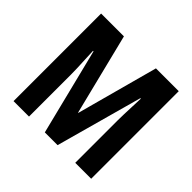

<svg xmlns="http://www.w3.org/2000/svg" viewBox="-168 -911 1107 1107"><g transform="rotate(45 386.0 -357.0)"><path d="M325 0 193 -529H189Q190 -496 192 -460Q194 -424 195 -392.5Q196 -361 196 -342V0H70V-714H256L380 -216H382L517 -714H703V0H573V-345Q573 -366 574 -397.5Q575 -429 576.5 -463.5Q578 -498 579 -529H575L429 0Z"/></g></svg>

Font: Noto Sans Gujarati ExtraCondensed
Style: Bold
Weight: 700
Width: 2
Designer: Jelle Bosma - Monotype Design Team, Universal Thirst
Foundry: Monotype Imaging Inc.
Version: Version 2.106; ttfautohint (v1.8.4.7-5d5b)